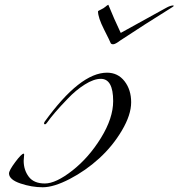

<svg xmlns="http://www.w3.org/2000/svg" viewBox="-20 -763 754 811"><path d="M82 -110 80 -84Q80 -45 101.5 -16.5Q123 12 169.5 12Q216 12 285.5 -42.5Q355 -97 406.5 -180.5Q458 -264 458 -336Q458 -430 406 -430Q376 -430 338 -406Q300 -382 266 -346Q206 -284 178 -244Q174 -238 170 -238Q166 -238 166 -241Q166 -244 168 -248Q318 -456 432 -456Q478 -456 506 -420Q534 -384 534 -331Q534 -278 495 -212Q456 -146 399 -94Q342 -42 274.5 -7Q207 28 160.5 28Q114 28 66.5 12Q19 -4 18 -30Q18 -43 44.5 -78.5Q71 -114 80 -114Q82 -114 82 -110ZM488 -592Q467 -576 458 -576Q449 -576 447 -582Q445 -588 419.5 -638.5Q394 -689 394 -715Q394 -717 406 -722.5Q418 -728 426 -735Q434 -742 436 -742L438 -743V-742Q461 -685 490 -624L682 -730Q700 -740 712 -740L714 -738Q714 -736 694 -724Q594 -662 488 -592Z"/></svg>

Font: Miama
Style: Regular
Weight: 400
Italic angle: 16.5°
Designer: Linus Romer
Foundry: Linus Romer
Version: 0.32